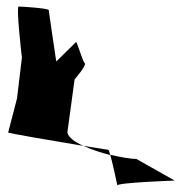

<svg xmlns="http://www.w3.org/2000/svg" viewBox="-20 -583 600 587"><path d="M5 -178C3 -176 144 -152 235 -137C208 -149 189 -163 186 -178L208 -340C211 -344 246 -384 239 -390C232 -396 215 -459 212 -454L152 -395C146 -432 129 -552 129 -552C128 -558 45 -563 37 -563C29 -563 46 -413 47 -407L32 -282ZM235 -137C259 -126 289 -116 317 -109C314 -118 313 -125 311 -125C311 -125 278 -130 235 -137ZM317 -110C326 -79 340 -9 339 -16C338 -25 520 -31 514 -31L397 -97C381 -97 350 -102 317 -110Z"/></svg>

Font: Ampere
Style: SCRevIta
Weight: 400
Version: Version 1